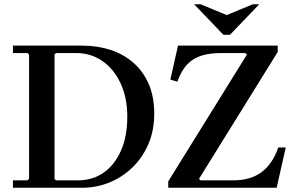

<svg xmlns="http://www.w3.org/2000/svg" viewBox="-20 -885 1380 905"><path d="M367 -670Q438 -670 500 -650Q562 -630 608.5 -589.5Q655 -549 681 -489Q707 -429 707 -349Q707 -270 679.5 -206Q652 -142 604.5 -96Q557 -50 496 -25Q435 0 367 0H41V-35H109L117 -42V-628L109 -635H41V-670ZM348 -35Q416 -35 468 -71Q520 -107 550 -174.5Q580 -242 580 -335Q580 -424 548.5 -492Q517 -560 462.5 -597.5Q408 -635 338 -635H244L237 -628V-42L244 -35ZM773 0V-30L1144 -628L1136 -635H1023Q970 -635 930.5 -623Q891 -611 863 -582Q835 -553 816 -500L783 -510L819 -670H1289V-640L918 -42L925 -35H1080Q1160 -35 1212 -73Q1264 -111 1292 -190H1327L1284 0ZM1033 -721 895 -865H925L1049 -814L1172 -865H1202L1064 -721Z"/></svg>

Font: Brygada 1918 SemiBold
Style: Regular
Weight: 600
Designer: Mateusz Machalski | Borys Kosmynka | Przemek Hoffer
Foundry: NIEPODLEGLA 2018
Version: Version 3.006